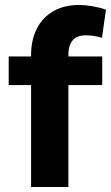

<svg xmlns="http://www.w3.org/2000/svg" viewBox="-20 -752 446 772"><path d="M15 -410V-525H105V-531Q105 -591 128 -636.5Q151 -682 194.5 -707Q238 -732 298 -732Q322 -732 351.5 -727Q381 -722 406 -713L390 -600Q374 -605 357.5 -607.5Q341 -610 326 -610Q289 -610 272 -589.5Q255 -569 255 -533V-525H391V-410H255V0H105V-410Z"/></svg>

Font: Radio Canada
Style: Regular
Weight: 400
Designer: Charles Daoud, Etienne Aubert Bonn, Alexandre Saumier Demers, Jacques Le Bailly
Foundry: Radio-Canada
Version: Version 2.104;gftools[0.9.28.dev5+ged2979d]